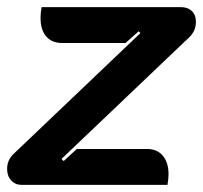

<svg xmlns="http://www.w3.org/2000/svg" viewBox="-21 -520 571 540"><path d="M-1 -45Q-1 -69 16 -86L374 -427L369 -432L332 -399H154Q125 -399 109 -417.5Q93 -436 93 -470Q93 -484 96 -500H487Q507 -500 518.5 -489Q530 -478 530 -459Q530 -432 510 -414L152 -73L158 -67L195 -101H393Q421 -101 437 -82Q453 -63 453 -30Q453 -17 450 0H40Q22 0 10.5 -12.5Q-1 -25 -1 -45Z"/></svg>

Font: K2D ExtraBold
Style: Italic
Weight: 800
Italic angle: -10°
Designer: Katatrad Aksorn Co.,Ltd.
Foundry: Cadson Demak Co.,Ltd.
Version: Version 1.000; ttfautohint (v1.6)